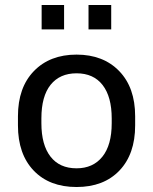

<svg xmlns="http://www.w3.org/2000/svg" viewBox="-20 -740 614 770"><path d="M237 -622H147V-720H237ZM426 -622H335V-720H426ZM522 -274V-237Q522 -122 459 -56Q396 10 287 10Q178 10 115 -56Q52 -122 52 -237V-274Q52 -389 116 -455Q180 -521 287 -521Q394 -521 458 -455Q522 -389 522 -274ZM146 -265V-246Q146 -159 182.5 -112Q219 -65 287 -65Q353 -65 390.5 -111.5Q428 -158 428 -246V-265Q428 -352 391.5 -399Q355 -446 287 -446Q220 -446 183 -400Q146 -354 146 -265Z"/></svg>

Font: Chivo
Style: Regular
Weight: 400
Designer: Hector Gatti
Foundry: Omnibus-Type
Version: Version 1.003